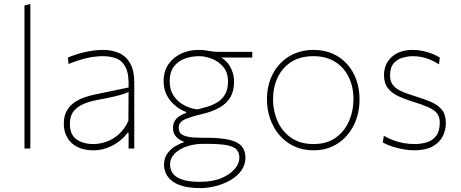

<svg xmlns="http://www.w3.org/2000/svg" viewBox="-20 -759 2355 981"><path d="M105 0Q105 -56.5 105 -108.5Q105 -160.5 105 -221V-494Q105 -558 105 -617.5Q105 -677 105 -731L135 -739Q135 -677.5 135 -617.8Q135 -558 135 -494V-221Q135 -160.5 135 -108.5Q135 -56.5 135 0Z M457 9Q409 9 375.2 -8.2Q341.5 -25.5 323.8 -56Q306 -86.5 306 -127Q306 -166 320.8 -192.2Q335.5 -218.5 359.2 -235Q383 -251.5 410.5 -261Q438 -270.5 464 -276L637 -312Q639.5 -381 621.8 -415.2Q604 -449.5 573.2 -460.8Q542.5 -472 506 -472Q489 -472 469.8 -470Q450.5 -468 429.2 -463.5Q408 -459 383.2 -451.2Q358.5 -443.5 330 -432L327 -465Q345 -473 366.8 -480Q388.5 -487 412.2 -492.5Q436 -498 460 -501Q484 -504 506 -504Q554.5 -504 590.5 -487Q626.5 -470 646.2 -433.5Q666 -397 666 -339Q666 -316.5 666 -281Q666 -245.5 666 -211V-137Q666 -107 666 -73.5Q666 -40 666 0H637V-80H631Q614 -56 587.2 -35.8Q560.5 -15.5 527 -3.2Q493.5 9 457 9ZM457 -23Q489.5 -23 523.2 -34.8Q557 -46.5 586.5 -72.5Q616 -98.5 636 -141L637 -289Q627.5 -284.5 611.5 -279Q595.5 -273.5 564 -266Q532.5 -258.5 476 -248Q438.5 -241 407 -227.8Q375.5 -214.5 356.2 -190.5Q337 -166.5 337 -128Q337 -71 370.8 -47Q404.5 -23 457 -23Z M1003 202Q948.5 202 912.8 191.5Q877 181 856.2 163.5Q835.5 146 826.8 125Q818 104 818 83Q818 49 835 25.5Q852 2 875.5 -12Q899 -26 918 -31V-36Q908.5 -38.5 895.8 -46.5Q883 -54.5 873.5 -69Q864 -83.5 864 -106Q864 -125.5 872.2 -140Q880.5 -154.5 895.5 -164.8Q910.5 -175 931 -182V-187Q922 -189.5 903.2 -199.8Q884.5 -210 864.5 -229Q844.5 -248 830.2 -276.8Q816 -305.5 816 -345Q816 -394.5 840.2 -430.2Q864.5 -466 905.2 -485Q946 -504 995 -504Q1015.5 -504 1030.8 -501.5Q1046 -499 1062 -496.5Q1078 -494 1101 -494H1269V-465Q1217.5 -465 1167 -465Q1116.5 -465 1066 -465L1077 -482Q1130.5 -460.5 1153.2 -423Q1176 -385.5 1176 -342Q1176 -294.5 1157 -262.2Q1138 -230 1102 -209.5Q1066 -189 1015 -177Q953 -162 923 -148.2Q893 -134.5 893 -106Q893 -86.5 905 -75.5Q917 -64.5 943.5 -59.8Q970 -55 1014 -55H1037Q1110.5 -55 1153.5 -44.2Q1196.5 -33.5 1215.2 -11.2Q1234 11 1234 46Q1234 83 1213.2 112Q1192.5 141 1158.2 161Q1124 181 1083.5 191.5Q1043 202 1003 202ZM1001 170Q1067 170 1112 150.8Q1157 131.5 1180 103.2Q1203 75 1203 48Q1203 22 1189.8 6.2Q1176.5 -9.5 1140.8 -16.8Q1105 -24 1038 -24H1017Q974 -24 935.5 -11.2Q897 1.5 873 25.2Q849 49 849 82Q849 99.5 856.2 115.5Q863.5 131.5 880.8 143.8Q898 156 927.5 163Q957 170 1001 170ZM987 -200Q1011.5 -205.5 1038.8 -213.5Q1066 -221.5 1090.2 -236.2Q1114.5 -251 1129.8 -276.5Q1145 -302 1145 -342Q1145 -389 1120.5 -417.5Q1096 -446 1061.8 -459Q1027.5 -472 998 -472Q956.5 -472 922.2 -458.8Q888 -445.5 867.5 -417.5Q847 -389.5 847 -345Q847 -299.5 867.8 -269Q888.5 -238.5 920.5 -221.5Q952.5 -204.5 987 -200Z M1582 9Q1526 9 1482 -12Q1438 -33 1407.2 -69.2Q1376.5 -105.5 1360.2 -152.5Q1344 -199.5 1344 -251Q1344 -325 1374.2 -382Q1404.5 -439 1458.2 -471.5Q1512 -504 1582 -504Q1636 -504 1679.2 -485Q1722.5 -466 1753.5 -431.5Q1784.5 -397 1800.8 -351Q1817 -305 1817 -251Q1817 -178.5 1787.8 -119.5Q1758.5 -60.5 1705.5 -25.8Q1652.5 9 1582 9ZM1582 -23Q1650.5 -23 1695.8 -55.8Q1741 -88.5 1763.5 -140.5Q1786 -192.5 1786 -251Q1786 -316.5 1761.2 -366.2Q1736.5 -416 1690.8 -444Q1645 -472 1582 -472Q1514.5 -472 1468.2 -442.5Q1422 -413 1398.5 -362.8Q1375 -312.5 1375 -251Q1375 -192.5 1397.8 -140.5Q1420.5 -88.5 1466.5 -55.8Q1512.5 -23 1582 -23Z M2098 9Q2070.5 9 2040.8 3.8Q2011 -1.5 1983.8 -10.5Q1956.5 -19.5 1936 -31L1941 -65Q1964 -52 1989.5 -42.5Q2015 -33 2042.2 -28Q2069.5 -23 2098 -23Q2133 -23 2162.2 -32.5Q2191.5 -42 2209.2 -65.8Q2227 -89.5 2227 -133Q2227 -161.5 2213.2 -179.5Q2199.5 -197.5 2167 -211.8Q2134.5 -226 2079 -243Q2043.5 -254 2012.2 -269Q1981 -284 1961.5 -309Q1942 -334 1942 -375Q1942 -432 1981.5 -468Q2021 -504 2089 -504Q2115 -504 2140 -498.8Q2165 -493.5 2187.2 -484.8Q2209.5 -476 2227 -465L2223 -430Q2197.5 -446.5 2174 -455.8Q2150.5 -465 2129.2 -468.5Q2108 -472 2089 -472Q2066.5 -472 2039.5 -465Q2012.5 -458 1992.8 -437Q1973 -416 1973 -374Q1973 -345.5 1985.8 -327Q1998.5 -308.5 2026.2 -295Q2054 -281.5 2099 -268Q2145 -254 2181 -238.8Q2217 -223.5 2237.5 -198.5Q2258 -173.5 2258 -130Q2258 -93 2241.2 -61.2Q2224.5 -29.5 2189.2 -10.2Q2154 9 2098 9Z"/></svg>

Font: Commissioner Thin Thin
Style: Regular
Weight: 250
Version: Version 1.000